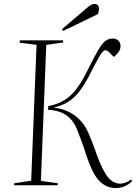

<svg xmlns="http://www.w3.org/2000/svg" viewBox="-20 -933 694 967"><path d="M223 -398Q270 -408 304 -428.5Q338 -449 366.5 -487Q395 -525 424 -585Q459 -656 485 -697.5Q511 -739 547 -739Q565 -739 576 -728.5Q587 -718 587 -702Q587 -684 577 -670.5Q567 -657 553 -646L532 -668Q520 -680 510 -680Q499 -680 480.5 -648.5Q462 -617 438 -569Q412 -517 386.5 -481.5Q361 -446 330 -424.5Q299 -403 254 -392V-390Q313 -384 358.5 -350Q404 -316 429 -255Q438 -233 443.5 -219Q449 -205 454.5 -190.5Q460 -176 468 -152Q497 -73 524 -40.5Q551 -8 585 -8Q613 -8 640 -29L646 -21Q611 14 562 14Q517 14 482.5 -19.5Q448 -53 417 -144Q408 -173 401.5 -191.5Q395 -210 388 -229Q381 -248 370 -276Q351 -326 315.5 -351.5Q280 -377 222 -380ZM164 -707 79 -718 80 -730H298V-719L213 -707L186 -22L271 -10L270 0H51L52 -10L137 -23ZM420 -895Q429 -903 438 -908Q447 -913 455 -913Q469 -913 474 -905.5Q479 -898 479 -891Q479 -886 477.5 -878Q476 -870 473 -862L298 -777L292 -786Z"/></svg>

Font: Display Extralight
Style: Italic
Weight: 200
Italic angle: -2°
Designer: Latin by Veronika Burian and Jose Scaglione. Greek by Irene Vlachou. Cyrillic by Vera Evstafieva
Foundry: TypeTogether
Version: Version 3.002